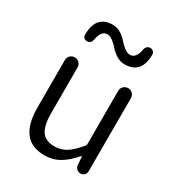

<svg xmlns="http://www.w3.org/2000/svg" viewBox="-190 -924 982 1060"><g transform="rotate(30 301.0 -394.5)"><path d="M251 12.7Q86.9 12.7 86.9 -197.3V-499Q86.9 -516.6 98.6 -528.3Q110.4 -540 127.4 -540Q144.5 -540 156.2 -528.3Q168 -516.6 168 -499V-207Q168 -128.9 192.9 -93.3Q217.8 -57.6 275.4 -57.6Q315.4 -57.6 349.1 -78.6Q382.8 -99.6 421.9 -147.5Q426.8 -153.3 426.8 -160.2V-499Q426.8 -516.6 439 -528.3Q451.2 -540 467.8 -540Q484.4 -540 496.1 -528.3Q507.8 -516.6 507.8 -499V-33.2Q507.8 -19.5 498 -9.8Q488.3 0 474.6 0Q460 0 449.7 -9.8Q439.5 -19.5 438.5 -33.2L434.6 -85Q433.6 -85.9 432.1 -85.9Q430.7 -85.9 429.7 -85Q388.7 -37.1 346.2 -12.2Q303.7 12.7 251 12.7ZM382.8 -643.6Q356.4 -643.6 331.5 -658.7Q306.6 -673.8 291.5 -691.9Q276.4 -710 256.8 -725.1Q237.3 -740.2 219.7 -740.2Q180.7 -740.2 169.9 -675.8Q168 -664.1 159.2 -656.7Q150.4 -649.4 138.7 -650.4Q127 -650.4 119.1 -659.2Q113.3 -667 113.3 -675.8Q113.3 -800.8 220.7 -800.8Q248 -800.8 272 -785.6Q295.9 -770.5 311 -752.4Q326.2 -734.4 345.7 -719.2Q365.2 -704.1 382.8 -704.1Q421.9 -704.1 432.6 -767.6Q434.6 -779.3 443.4 -786.6Q452.1 -793.9 463.9 -793.9Q475.6 -793 483.4 -784.2Q490.2 -777.3 490.2 -767.6Q490.2 -643.6 382.8 -643.6Z"/></g></svg>

Font: Gen Jyuu Gothic P Normal
Style: Regular
Weight: 300
Designer: [Source Han Sans]
Ryoko NISHIZUKA  (kana & ideographs); Paul D. Hunt (Latin, Greek & Cyrillic); Wenlong ZHANG  (bopomofo
Version: Version 1.002.20150607